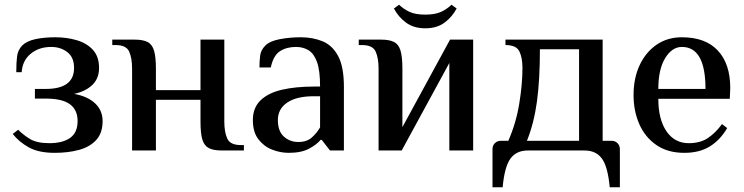

<svg xmlns="http://www.w3.org/2000/svg" viewBox="-20 -638 3156 814"><path d="M212 10Q144 10 102.5 -13Q61 -36 34 -70L57 -88Q75 -69 105 -50Q135 -31 189 -31Q246 -31 277.5 -53.5Q309 -76 309 -125Q309 -172 276.5 -196Q244 -220 174 -220H128V-261H174Q294 -261 294 -350Q294 -395 265.5 -417Q237 -439 197 -439Q145 -439 110 -410Q75 -381 72 -332H49Q49 -374 52.5 -400Q56 -426 74 -445Q93 -464 130 -472Q167 -480 214 -480Q263 -480 305.5 -467.5Q348 -455 374 -426.5Q400 -398 400 -350Q400 -305 371 -277.5Q342 -250 294 -240Q351 -230 383 -200Q415 -170 415 -125Q415 -74 388 -44.5Q361 -15 315 -2.5Q269 10 212 10Z M540 0V-347Q540 -392 527.5 -419.5Q515 -447 470 -447H456V-470H551Q586 -470 605.5 -460Q625 -450 633 -423.5Q641 -397 641 -347V-256H830V-470H931V-123Q931 -78 943.5 -50.5Q956 -23 1001 -23H1014V0H920Q885 0 865.5 -10Q846 -20 838 -46Q830 -72 830 -123V-215H641V0Z M1204 10Q1169 10 1134 -3.5Q1099 -17 1075.5 -47.5Q1052 -78 1052 -129Q1052 -181 1084.5 -212.5Q1117 -244 1175 -257.5Q1233 -271 1311 -271H1337Q1337 -339 1324 -375Q1311 -411 1288 -425Q1265 -439 1235 -439Q1195 -439 1167 -421Q1139 -403 1128 -352H1080Q1080 -379 1083 -402.5Q1086 -426 1105 -445Q1124 -464 1166.5 -472Q1209 -480 1255 -480Q1306 -480 1347.5 -463Q1389 -446 1413.5 -400.5Q1438 -355 1438 -270V0H1379L1344 -45H1339Q1324 -26 1291 -8Q1258 10 1204 10ZM1245 -36Q1281 -36 1302.5 -55.5Q1324 -75 1337 -98V-230H1311Q1237 -230 1197.5 -203Q1158 -176 1158 -129Q1158 -82 1183.5 -59Q1209 -36 1245 -36Z M1585 0V-347Q1585 -392 1572.5 -419.5Q1560 -447 1515 -447H1501V-470H1596Q1631 -470 1650.5 -460Q1670 -450 1678 -423.5Q1686 -397 1686 -347V-99L1888 -470H1986V0H1885V-371L1683 0ZM1783 -518Q1734 -518 1701.5 -542Q1669 -566 1650 -602L1672 -618Q1690 -600 1715.5 -588Q1741 -576 1783 -576Q1825 -576 1850.5 -588Q1876 -600 1894 -618L1916 -602Q1897 -566 1864.5 -542Q1832 -518 1783 -518Z M2068 156V-6Q2068 -21 2078 -31Q2088 -41 2103 -41H2135Q2168 -116 2181.5 -199Q2195 -282 2195 -350Q2195 -393 2182 -420Q2169 -447 2123 -447V-470H2535V-41H2573Q2588 -41 2598 -31Q2608 -21 2608 -6V156H2565Q2557 69 2532 34.5Q2507 0 2458 0H2218Q2169 0 2144 34.5Q2119 69 2111 156ZM2214 -41H2435V-429H2269Q2269 -300 2256.5 -208Q2244 -116 2214 -41Z M2881 10Q2811 10 2763 -23Q2715 -56 2690.5 -111.5Q2666 -167 2666 -235Q2666 -306 2691.5 -361Q2717 -416 2763 -448Q2809 -480 2871 -480Q2971 -480 3023.5 -423.5Q3076 -367 3076 -265L3074 -219H2771Q2771 -132 2805.5 -81.5Q2840 -31 2900 -31Q2949 -31 2981.5 -53Q3014 -75 3041 -112L3063 -95Q3033 -44 2989 -17Q2945 10 2881 10ZM2771 -261H2971Q2971 -439 2871 -439Q2829 -439 2800 -391.5Q2771 -344 2771 -261Z"/></svg>

Font: El Messiri Medium
Style: Regular
Weight: 500
Designer: Mohamed Gaber
Foundry: Kief Type Foundry
Version: Version 2.020; ttfautohint (v1.8.3)